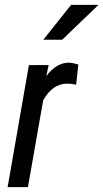

<svg xmlns="http://www.w3.org/2000/svg" viewBox="-20 -770 425 790"><path d="M293.5 -421.4 291.5 -421.9Q272 -425.8 255.9 -425.8Q196.3 -425.8 157.7 -357.4L95.2 -1.5V0H93.8H13.2H11.2L11.7 -2L98.6 -500.5L99.1 -502H100.6L178.2 -502.4H180.2L179.7 -500L170.4 -457Q212.4 -512.2 263.7 -512.2Q264.6 -512.2 266.1 -512.2Q277.3 -511.7 300.8 -504.9H302.7L302.2 -502.9L293.5 -423.3ZM272.5 -750H385.3L235.8 -606.4H158.2Z"/></svg>

Font: MAUL Condensed Italic
Style: Condenced Regular Italic
Weight: 400
Italic angle: -12°
Designer: MAUL
Version: Version 1.0; 2020; ttfautohint (v1.8.3)